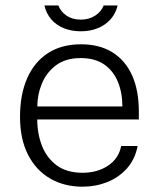

<svg xmlns="http://www.w3.org/2000/svg" viewBox="-20 -694 600 724"><path d="M120.5 -243.5Q120.5 -189.5 138.5 -143.8Q156.5 -98 194.2 -70.2Q232 -42.5 291 -42.5Q347 -42.5 387.2 -69.2Q427.5 -96 437 -143.5H499Q489 -92.5 458 -58.2Q427 -24 383.5 -7Q340 10 291.5 10Q222 10 168.8 -21Q115.5 -52 85.5 -111Q55.5 -170 55.5 -253.5Q55.5 -337.5 82.5 -399Q109.5 -460.5 161 -493.8Q212.5 -527 285.5 -527Q355 -527 403.8 -496.8Q452.5 -466.5 478 -410Q503.5 -353.5 503.5 -274.5V-243.5ZM121 -292.5H441.5Q441.5 -344 424.5 -385.5Q407.5 -427 372.8 -451Q338 -475 284.5 -475Q227.5 -475 191.2 -447.8Q155 -420.5 137.8 -378.5Q120.5 -336.5 121 -292.5ZM423.5 -673.5Q416.5 -643.5 397.5 -621.8Q378.5 -600 349.5 -588Q320.5 -576 284.5 -576Q250.5 -576 221.8 -587.2Q193 -598.5 173.8 -620.5Q154.5 -642.5 147.5 -673.5H200Q209 -650 231 -635Q253 -620 284.5 -620Q315.5 -620 338.8 -635Q362 -650 371 -673.5Z"/></svg>

Font: Public Sans ExtraLight
Style: Regular
Weight: 250
Designer: The Public Sans Project Authors: Dan O. Williams and USWDS (Libre Franklin designed by Pablo Impallari and Rodrigo Fuenz
Version: Version 1.007